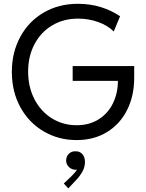

<svg xmlns="http://www.w3.org/2000/svg" viewBox="-20 -748 788 1036"><path d="M43.9 -360.4Q43.9 -465.3 89.4 -549.1Q134.8 -632.8 215.8 -680.2Q296.9 -727.5 400.4 -727.5Q466.8 -727.5 524.7 -709.5Q582.5 -691.4 627.9 -660.2L593.8 -578.1Q561.5 -610.4 510.5 -628.9Q459.5 -647.5 400.4 -647.5Q322.3 -647.5 261.2 -610.8Q200.2 -574.2 166 -509.3Q131.8 -444.3 131.8 -362.3Q131.8 -277.8 166.3 -211.9Q200.7 -146 260.5 -109.1Q320.3 -72.3 393.6 -72.3Q461.9 -72.3 512.5 -104.2Q563 -136.2 589.6 -190.9Q616.2 -245.6 616.2 -311.5H372.1V-391.6H704.1V-328.1Q704.1 -231 666 -154.8Q627.9 -78.6 557.4 -35.4Q486.8 7.8 393.6 7.8Q295.4 7.8 215.6 -39.1Q135.7 -85.9 89.8 -169.7Q43.9 -253.4 43.9 -360.4ZM324.2 242.2 364.3 204.1Q387.2 182.1 395 167Q390.1 168 386.7 168Q374.5 168 363 161.6Q351.6 155.3 344.2 143.8Q336.9 132.3 336.9 118.2Q336.9 96.2 351.6 81.8Q366.2 67.4 386.7 68.4Q409.7 67.4 424.1 83.3Q438.5 99.1 438.5 126Q438.5 154.8 423.3 180.4Q408.2 206.1 390.6 223.6L348.6 268.6Z"/></svg>

Font: Reddit Sans Strawberry
Style: Regular
Weight: 400
Designer: Stephen Hutchings
Foundry: Reddit
Version: Version 1.013